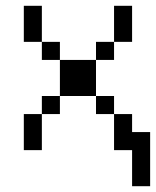

<svg xmlns="http://www.w3.org/2000/svg" viewBox="-20 -520 540 665"><path d="M437.5 0Q437.5 0 437.5 125H500V-62.5H437.5V-125H375Q375 -125 375 0ZM62.5 -125Q62.5 -125 62.5 0H125Q125 0 125 -125ZM125 -125H187.5V-187.5H125ZM375 -125V-187.5H312.5V-125ZM187.5 -187.5H312.5Q312.5 -187.5 312.5 -312.5H187.5Q187.5 -312.5 187.5 -187.5ZM187.5 -312.5V-375H125V-312.5ZM312.5 -312.5H375V-375H312.5ZM125 -375Q125 -375 125 -500H62.5Q62.5 -500 62.5 -375ZM375 -375H437.5Q437.5 -375 437.5 -500H375Q375 -500 375 -375Z"/></svg>

Font: Unifont
Style: Regular
Weight: 500
Version: Version 15.1.04